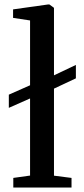

<svg xmlns="http://www.w3.org/2000/svg" viewBox="-20 -839 376 859"><path d="M39.5 0V-43L114.5 -53.5V-398.5L19.5 -356.5V-415.5L114.5 -457.5V-747.5L38.5 -759V-797L195 -819H201L221.5 -804V-502L319.5 -548.5V-488.5L221.5 -442.5V-53L300 -43V0Z"/></svg>

Font: Merriweather 48pt Medium
Style: Regular
Weight: 500
Version: Version 2.100